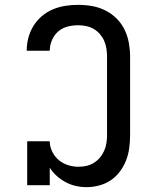

<svg xmlns="http://www.w3.org/2000/svg" viewBox="-20 -763 640 791"><path d="M337 8Q314 8 292 3Q270 -2 250.5 -12.5Q231 -23 214 -38Q197 -53 185 -72V0H92V-181H185Q185 -159 195 -138.5Q205 -118 221.5 -104Q238 -90 259.5 -83Q281 -76 303 -76Q320 -76 336 -79.5Q352 -83 366.5 -92Q381 -101 391.5 -113.5Q402 -126 409 -141.5Q416 -157 418.5 -173.5Q421 -190 421 -206V-529Q421 -545 418.5 -562Q416 -579 409.5 -594Q403 -609 392 -622Q381 -635 366.5 -643.5Q352 -652 335.5 -655.5Q319 -659 302 -659Q280 -659 258.5 -653.5Q237 -648 220 -633.5Q203 -619 194 -597.5Q185 -576 185 -554H90V-555Q90 -581 97 -607.5Q104 -634 118 -656.5Q132 -679 152.5 -696.5Q173 -714 198 -724.5Q223 -735 249.5 -739Q276 -743 302 -743Q331 -743 359.5 -738Q388 -733 414 -720Q440 -707 460.5 -686.5Q481 -666 493.5 -640Q506 -614 511 -585.5Q516 -557 516 -529V-206Q516 -180 512.5 -153.5Q509 -127 499.5 -102.5Q490 -78 474 -56.5Q458 -35 436.5 -20.5Q415 -6 389 1Q363 8 337 8Z"/></svg>

Font: Iosevka Etoile Medium
Style: Regular
Weight: 500
Designer: Belleve Invis
Foundry: Belleve Invis
Version: Version 22.1.2; ttfautohint (v1.8.4)